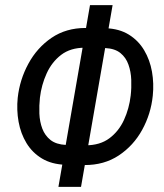

<svg xmlns="http://www.w3.org/2000/svg" viewBox="-20 -731 643 751"><path d="M310.5 -85.4 235.8 -86.4Q181.6 -88.4 144 -111.1Q106.4 -133.8 83.7 -171.1Q61 -208.5 52.7 -254.6Q44.4 -300.8 49.3 -348.6Q57.1 -419.4 91.1 -481.9Q125 -544.4 181.6 -583Q238.3 -621.6 314.5 -621.6L393.6 -620.6Q446.8 -618.7 484.1 -595.5Q521.5 -572.3 543.9 -534.4Q566.4 -496.6 574.5 -450.4Q582.5 -404.3 577.6 -356.9Q570.3 -285.2 536.1 -223.1Q502 -161.1 444.6 -123Q387.2 -85 310.5 -85.4ZM237.8 -164.1 314.9 -162.6Q371.1 -162.6 408 -190.2Q444.8 -217.8 465.1 -262.2Q485.4 -306.6 491.2 -357.4Q494.6 -387.2 493.4 -418.9Q492.2 -450.7 482.4 -478.3Q472.7 -505.9 451.2 -523.4Q429.7 -541 392.1 -543L312 -544.4Q255.9 -544.4 219.2 -516.4Q182.6 -488.3 162.4 -443.6Q142.1 -398.9 136.2 -349.1Q132.8 -318.4 134 -286.6Q135.3 -254.9 145.5 -227.8Q155.8 -200.7 177.7 -183.3Q199.7 -166 237.8 -164.1ZM420.4 -710.9 296.9 0H208.5L332 -710.9Z"/></svg>

Font: Roboto Condensed
Style: Italic
Weight: 400
Italic angle: -12°
Designer: Christian Robertson
Foundry: Google
Version: Version 3.0